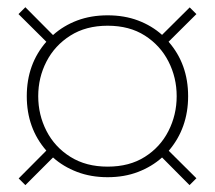

<svg xmlns="http://www.w3.org/2000/svg" viewBox="-20 -658 610 545"><path d="M52 -132.5 33 -151.5 111.5 -230.5Q56 -294 56 -385Q56 -476 111.5 -539.5L32.5 -618L52 -637.5L130.5 -558.5Q160 -585 199 -599.8Q238 -614.5 285.5 -614.5Q333 -614.5 372 -599.8Q411 -585 440 -559L518.5 -637L537.5 -618L458.5 -539.5Q514 -476 514 -385Q514 -294.5 459 -230L537.5 -152L518 -132.5L440 -211Q411 -185 372 -170Q333 -155 285.5 -155Q238 -155 198.8 -170Q159.5 -185 130.5 -211ZM285.5 -185Q347.5 -185 391.2 -212.8Q435 -240.5 458.2 -286.2Q481.5 -332 481.5 -385Q481.5 -438 458.2 -483.5Q435 -529 391.2 -557Q347.5 -585 285.5 -585Q224 -585 179.8 -557Q135.5 -529 112 -483.5Q88.5 -438 88.5 -385Q88.5 -332 112 -286.2Q135.5 -240.5 179.8 -212.8Q224 -185 285.5 -185Z"/></svg>

Font: Bodoni Moda SC 9pt Medium
Style: Regular
Weight: 500
Designer: Owen Earl
Foundry: indestructible type
Version: Version 2.005